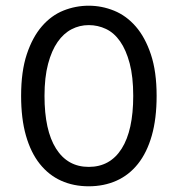

<svg xmlns="http://www.w3.org/2000/svg" viewBox="-20 -640 623 673"><path d="M447 -304Q447 -371 434.5 -418Q422 -465 401 -495Q380 -525 351.5 -538.5Q323 -552 291 -552Q259 -552 231 -537.5Q203 -523 182 -493Q161 -463 148.5 -416Q136 -369 136 -304Q136 -183 176.5 -119Q217 -55 291 -55Q366 -55 406.5 -119Q447 -183 447 -304ZM291 13Q238 13 194.5 -6.5Q151 -26 119.5 -65.5Q88 -105 71 -164.5Q54 -224 54 -304Q54 -390 74 -450Q94 -510 127 -548Q160 -586 202.5 -603Q245 -620 291 -620Q337 -620 380 -602.5Q423 -585 456 -547Q489 -509 509 -449Q529 -389 529 -304Q529 -224 512 -164.5Q495 -105 463.5 -65.5Q432 -26 388 -6.5Q344 13 291 13Z"/></svg>

Font: Baloo Chettan 2
Style: Regular
Weight: 400
Designer: Maithili Shingre, Unnati Kotecha and Ek Type
Foundry: Ek Type
Version: Version 1.640;hotconv 1.0.111;makeotfexe 2.5.65597; ttfautoh